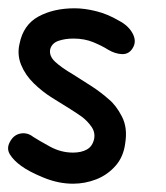

<svg xmlns="http://www.w3.org/2000/svg" viewBox="-22 -438 400 463"><path d="M154 5Q119 5 83.5 -9.5Q48 -24 29 -38Q11 -51 2 -65.5Q-7 -80 2 -96Q11 -113 27.5 -116Q44 -119 58 -108Q72 -99 98.5 -84.5Q125 -70 154 -70Q174 -70 187.5 -77.5Q201 -85 205 -103Q208 -119 198.5 -132.5Q189 -146 176 -156Q162 -166 143.5 -177.5Q125 -189 104 -202Q80 -217 59.5 -237Q39 -257 29 -281.5Q19 -306 25 -332Q34 -378 70.5 -398Q107 -418 158 -418Q182 -418 210 -411Q238 -404 265 -388Q288 -376 298 -357Q308 -338 298 -322Q289 -307 272.5 -307.5Q256 -308 239 -318Q225 -327 203.5 -336Q182 -345 155 -345Q135 -345 119 -339.5Q103 -334 99 -319Q96 -303 111 -289Q126 -275 155 -258Q176 -245 199 -230Q222 -215 241 -198Q258 -184 272 -157Q286 -130 280 -93Q276 -60 256.5 -38Q237 -16 210 -5.5Q183 5 154 5Z"/></svg>

Font: Edu NSW ACT Foundation Medium
Style: Regular
Weight: 500
Version: Version 1.003